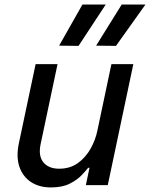

<svg xmlns="http://www.w3.org/2000/svg" viewBox="-20 -811 657 841"><path d="M324 -610 239 -611 341 -791H443ZM488 -610 401 -611 513 -791H617ZM203 10Q152 10 116 -13.5Q80 -37 65 -80.5Q50 -124 63 -185L136 -530H232L158 -180Q147 -128 170 -100Q193 -72 239 -72Q287 -72 321.5 -97Q356 -122 377.5 -161Q399 -200 407 -241L468 -530H564L452 0H356L372 -76H366Q357 -64 337.5 -43.5Q318 -23 285.5 -6.5Q253 10 203 10Z"/></svg>

Font: Be Vietnam Pro
Style: Italic
Weight: 400
Italic angle: -12°
Designer: Lam Bao, Tony Le, Vietanh Nguyen
Foundry: Yellow Type Foundry
Version: Version 1.002; ttfautohint (v1.8.3)